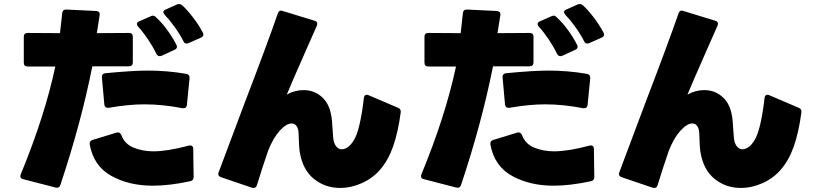

<svg xmlns="http://www.w3.org/2000/svg" viewBox="-20 -867 4010 944"><path d="M732 46Q614 46 527 -2.5Q440 -51 421 -157V-162Q421 -174 435 -179L553 -215L560 -216Q571 -216 577 -202Q593 -159 637 -141Q681 -123 735 -123Q803 -123 908 -151L915 -152Q930 -152 930 -135L932 3Q932 21 915 24Q813 46 732 46ZM80 -1Q80 -4 82 -10Q200 -296 252 -540H116Q97 -540 97 -559V-686Q97 -705 116 -705L275 -704L286 -803Q288 -821 307 -820L453 -813Q473 -811 470 -792L456 -704L613 -705Q633 -705 633 -687V-560Q633 -541 613 -541H434Q378 -260 277 42Q271 60 253 55L94 14Q80 11 80 -1ZM690 -354Q612 -354 515 -337H510Q495 -337 493 -353L481 -486V-489Q481 -505 498 -507Q632 -520 707 -520Q802 -520 895 -504Q913 -501 912 -483L899 -351Q898 -342 892.5 -338Q887 -334 877 -335Q779 -354 690 -354ZM765 -591Q755 -591 749 -602Q731 -639 707 -674.5Q683 -710 659 -736Q653 -744 653 -749Q653 -757 664 -762L721 -787Q727 -790 732 -790Q740 -790 746 -783Q775 -757 802 -720Q829 -683 847 -647Q850 -643 850 -637Q850 -627 838 -622L775 -593Q771 -591 765 -591ZM897 -653Q886 -653 882 -664Q865 -698 839 -734Q813 -770 790 -794Q783 -803 783 -807Q783 -815 794 -820L850 -845Q854 -847 861 -847Q869 -847 876 -841Q902 -817 930.5 -779.5Q959 -742 977 -707Q980 -703 980 -697Q980 -687 968 -682L907 -655Q904 -653 897 -653Z M1053 -12Q1053 -14 1055 -20Q1075 -75 1181 -356Q1296 -656 1346 -801Q1351 -815 1362 -815L1370 -813L1527 -765Q1540 -761 1540 -750Q1540 -747 1538 -741L1481 -612Q1413 -458 1390 -402Q1429 -424 1473 -424Q1527 -424 1566 -387Q1605 -350 1612 -275Q1614 -255 1616 -219L1618 -193Q1620 -164 1632 -148.5Q1644 -133 1660 -133Q1675 -133 1690 -143.5Q1705 -154 1718 -175Q1735 -200 1748 -256.5Q1761 -313 1769 -385Q1771 -401 1783 -401Q1789 -401 1792 -399L1937 -337Q1953 -331 1950 -313Q1937 -216 1913 -147.5Q1889 -79 1849 -33Q1813 9 1760 33Q1707 57 1652 57Q1579 57 1524 13Q1469 -31 1454 -118Q1450 -141 1448 -212Q1447 -235 1438 -247.5Q1429 -260 1414 -260Q1388 -260 1355.5 -224.5Q1323 -189 1298 -125Q1270 -44 1243 44Q1239 57 1227 57L1219 56L1066 4Q1053 -1 1053 -12Z M2702 46Q2584 46 2497 -2.5Q2410 -51 2391 -157V-162Q2391 -174 2405 -179L2523 -215L2530 -216Q2541 -216 2547 -202Q2563 -159 2607 -141Q2651 -123 2705 -123Q2773 -123 2878 -151L2885 -152Q2900 -152 2900 -135L2902 3Q2902 21 2885 24Q2783 46 2702 46ZM2050 -1Q2050 -4 2052 -10Q2170 -296 2222 -540H2086Q2067 -540 2067 -559V-686Q2067 -705 2086 -705L2245 -704L2256 -803Q2258 -821 2277 -820L2423 -813Q2443 -811 2440 -792L2426 -704L2583 -705Q2603 -705 2603 -687V-560Q2603 -541 2583 -541H2404Q2348 -260 2247 42Q2241 60 2223 55L2064 14Q2050 11 2050 -1ZM2660 -354Q2582 -354 2485 -337H2480Q2465 -337 2463 -353L2451 -486V-489Q2451 -505 2468 -507Q2602 -520 2677 -520Q2772 -520 2865 -504Q2883 -501 2882 -483L2869 -351Q2868 -342 2862.5 -338Q2857 -334 2847 -335Q2749 -354 2660 -354ZM2735 -591Q2725 -591 2719 -602Q2701 -639 2677 -674.5Q2653 -710 2629 -736Q2623 -744 2623 -749Q2623 -757 2634 -762L2691 -787Q2697 -790 2702 -790Q2710 -790 2716 -783Q2745 -757 2772 -720Q2799 -683 2817 -647Q2820 -643 2820 -637Q2820 -627 2808 -622L2745 -593Q2741 -591 2735 -591ZM2867 -653Q2856 -653 2852 -664Q2835 -698 2809 -734Q2783 -770 2760 -794Q2753 -803 2753 -807Q2753 -815 2764 -820L2820 -845Q2824 -847 2831 -847Q2839 -847 2846 -841Q2872 -817 2900.5 -779.5Q2929 -742 2947 -707Q2950 -703 2950 -697Q2950 -687 2938 -682L2877 -655Q2874 -653 2867 -653Z M3023 -12Q3023 -14 3025 -20Q3045 -75 3151 -356Q3266 -656 3316 -801Q3321 -815 3332 -815L3340 -813L3497 -765Q3510 -761 3510 -750Q3510 -747 3508 -741L3451 -612Q3383 -458 3360 -402Q3399 -424 3443 -424Q3497 -424 3536 -387Q3575 -350 3582 -275Q3584 -255 3586 -219L3588 -193Q3590 -164 3602 -148.5Q3614 -133 3630 -133Q3645 -133 3660 -143.5Q3675 -154 3688 -175Q3705 -200 3718 -256.5Q3731 -313 3739 -385Q3741 -401 3753 -401Q3759 -401 3762 -399L3907 -337Q3923 -331 3920 -313Q3907 -216 3883 -147.5Q3859 -79 3819 -33Q3783 9 3730 33Q3677 57 3622 57Q3549 57 3494 13Q3439 -31 3424 -118Q3420 -141 3418 -212Q3417 -235 3408 -247.5Q3399 -260 3384 -260Q3358 -260 3325.5 -224.5Q3293 -189 3268 -125Q3240 -44 3213 44Q3209 57 3197 57L3189 56L3036 4Q3023 -1 3023 -12Z"/></svg>

Font: LINE Seed JP_TTF ExtraBold
Style: Regular
Weight: 800
Designer: LY Corporation & Fontrix & Fontworks
Version: Version 1.015